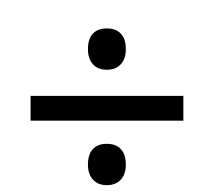

<svg xmlns="http://www.w3.org/2000/svg" viewBox="-20 -642 632 567"><path d="M295.4 -558.1Q322.3 -558.1 336.9 -542.5Q351.6 -526.9 351.6 -497.1Q351.6 -467.8 336.4 -451.9Q321.3 -436 295.4 -436Q269 -436 254.4 -452.4Q239.7 -468.8 239.7 -497.1Q239.7 -526.9 254.2 -542.5Q268.6 -558.1 295.4 -558.1ZM70.3 -285.6V-358.9H521.5V-285.6ZM295.4 -217.3Q322.3 -217.3 336.9 -201.7Q351.6 -186 351.6 -156.2Q351.6 -127 336.4 -111.1Q321.3 -95.2 295.4 -95.2Q269 -95.2 254.4 -111.6Q239.7 -127.9 239.7 -156.2Q239.7 -186 254.2 -201.7Q268.6 -217.3 295.4 -217.3ZM268.6 -622.1Z"/></svg>

Font: Noto Sans Bengali UI
Style: Regular
Weight: 400
Designer: Monotype Design Team
Foundry: Monotype Imaging Inc.
Version: Version 1.03 uh